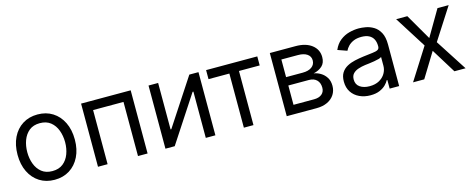

<svg xmlns="http://www.w3.org/2000/svg" viewBox="-31 -1072 3957 1603"><g transform="rotate(-15 1947.0 -270.5)"><path d="M297.9 11.7Q224.1 11.7 168.5 -23.4Q112.8 -58.6 81.8 -122.1Q50.8 -185.5 50.8 -269.5Q50.8 -355 81.8 -418.7Q112.8 -482.4 168.5 -517.6Q224.1 -552.7 297.9 -552.7Q372.1 -552.7 427.7 -517.6Q483.4 -482.4 514.6 -418.7Q545.9 -355 545.9 -269.5Q545.9 -185.5 514.6 -122.1Q483.4 -58.6 427.7 -23.4Q372.1 11.7 297.9 11.7ZM297.9 -63.5Q354.5 -63.5 390.6 -92.3Q426.8 -121.1 444.3 -168.2Q461.9 -215.3 461.9 -269.5Q461.9 -324.7 444.3 -372.1Q426.8 -419.4 390.6 -448.5Q354.5 -477.5 297.9 -477.5Q241.7 -477.5 205.8 -448.5Q169.9 -419.4 152.3 -372.1Q134.8 -324.7 134.8 -269.5Q134.8 -215.3 152.3 -168.2Q169.9 -121.1 205.8 -92.3Q241.7 -63.5 297.9 -63.5Z M1102.5 -545.9V0H1019.5V-467.8H756.8V0H673.8V-545.9Z M1688.5 0H1605.5V-399.9H1598.6L1336.9 0H1256.8V-545.9H1339.8V-144.5H1346.2L1609.4 -545.9H1688.5Z M1934.6 0V-467.8H1754.4V-545.9H2196.8V-467.8H2017.6V0Z M2305.2 0V-545.9H2527.8Q2615.7 -545.9 2667.5 -505.9Q2719.2 -465.8 2719.2 -400.4Q2719.2 -350.6 2689.9 -323.7Q2660.6 -296.9 2614.7 -287.1Q2644.5 -282.7 2673.3 -265.6Q2702.1 -248.5 2720.9 -219Q2739.7 -189.5 2739.7 -146.5Q2739.7 -104.5 2718.5 -71.3Q2697.3 -38.1 2657.5 -19Q2617.7 0 2562 0ZM2384.3 -77.1H2562Q2605 -77.1 2629.4 -97.4Q2653.8 -117.7 2653.8 -153.3Q2653.8 -195.8 2629.4 -220Q2605 -244.1 2562 -244.1H2384.3ZM2384.3 -316.4H2527.8Q2578.1 -316.4 2606.7 -337.4Q2635.3 -358.4 2635.3 -394.5Q2635.3 -429.2 2606.7 -449Q2578.1 -468.8 2527.8 -468.8H2384.3Z M3026.9 12.7Q2975.1 12.7 2932.6 -7.1Q2890.1 -26.9 2865.2 -64.5Q2840.3 -102.1 2840.3 -155.3Q2840.3 -202.1 2858.9 -231.2Q2877.4 -260.3 2908.4 -277.1Q2939.5 -293.9 2976.8 -302.2Q3014.2 -310.5 3052.2 -315.4Q3102.1 -321.8 3133.3 -325.2Q3164.6 -328.6 3179.2 -336.9Q3193.8 -345.2 3193.8 -365.2V-368.2Q3193.8 -403.3 3180.9 -428Q3168 -452.6 3142.1 -465.6Q3116.2 -478.5 3077.6 -478.5Q3037.6 -478.5 3009.5 -466.3Q2981.4 -454.1 2963.4 -435.3Q2945.3 -416.5 2936 -396.5L2856 -424.8Q2877.4 -474.6 2913.3 -502.4Q2949.2 -530.3 2991.5 -541.5Q3033.7 -552.7 3074.7 -552.7Q3101.1 -552.7 3135.3 -546.6Q3169.4 -540.5 3201.9 -521.2Q3234.4 -502 3255.6 -463.1Q3276.9 -424.3 3276.9 -359.4V0H3194.8V-74.2H3189Q3180.7 -56.6 3160.6 -36.4Q3140.6 -16.1 3107.7 -1.7Q3074.7 12.7 3026.9 12.7ZM3039.6 -62.5Q3089.4 -62.5 3123.8 -82Q3158.2 -101.6 3176 -132.6Q3193.8 -163.6 3193.8 -197.3V-274.4Q3188.5 -268.1 3170.4 -262.9Q3152.3 -257.8 3128.9 -253.9Q3105.5 -250 3083.5 -247.3Q3061.5 -244.6 3048.3 -243.2Q3015.6 -238.8 2987.3 -229.2Q2959 -219.7 2941.7 -201.2Q2924.3 -182.6 2924.3 -150.4Q2924.3 -106.9 2956.8 -84.7Q2989.3 -62.5 3039.6 -62.5Z M3493.7 -545.9 3623.5 -322.3 3754.4 -545.9H3851.1L3675.3 -272.5L3851.1 0H3754.4L3623.5 -211.9L3493.7 0H3397L3569.8 -272.5L3397 -545.9Z"/></g></svg>

Font: GitLab Sans
Style: Regular
Weight: 400
Designer: Rasmus Andersson
Foundry: Modifications by GitLab B.V., manufactured by rsms
Version: Version 4.000;git-c8fb6b7